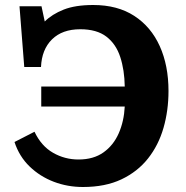

<svg xmlns="http://www.w3.org/2000/svg" viewBox="-20 -734 742 768"><path d="M312 14Q250 14 195 -7Q140 -28 98.5 -68Q57 -108 38 -166L118 -207Q145 -150 192 -123Q239 -96 294 -96Q354 -96 394 -124.5Q434 -153 455 -201Q476 -249 479 -308H145V-388H479Q478 -454 461 -506Q444 -558 405.5 -587.5Q367 -617 301 -617Q229 -617 188 -576.5Q147 -536 144 -466H77L58 -709H146L159 -648Q188 -677 234.5 -695.5Q281 -714 353 -714Q450 -714 517 -670.5Q584 -627 619 -549.5Q654 -472 654 -370Q654 -292 634 -222.5Q614 -153 572 -100Q530 -47 465.5 -16.5Q401 14 312 14Z"/></svg>

Font: Literata 12pt
Style: Bold
Weight: 700
Designer: Latin by Veronika Burian and Jose Scaglione. Greek by Irene Vlachou. Cyrillic by Vera Evstafieva.
Foundry: TypeTogether
Version: Version 3.002